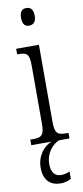

<svg xmlns="http://www.w3.org/2000/svg" viewBox="-107 -784 454 1055"><g transform="rotate(-10 120.5 -256.0)"><path d="M122 -649C144 -649 161 -661 161 -698C161 -735 144 -747 122 -747C100 -747 85 -735 85 -698C85 -661 100 -649 122 -649ZM19 0H132C91 14 48 64 48 130C48 203 86 235 144 235C163 235 184 229 201 220V179C182 187 168 190 152 190C120 190 98 169 98 120C98 57 138 14 174 0H232V-31H221C172 -31 156 -40 156 -106V-536H29V-505H37C84 -505 97 -495 97 -430V-104C97 -40 80 -31 32 -31H19Z"/></g></svg>

Font: Noto Serif Armenian ExtraCondensed Light
Style: Regular
Weight: 300
Width: 2
Designer: Monotype Design Team
Foundry: Monotype Imaging Inc.
Version: Version 2.008